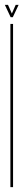

<svg xmlns="http://www.w3.org/2000/svg" viewBox="-26 -774 97 794"><path d="M17 0V-675H28V0ZM18 -703 -6 -754H7L23 -718L39 -754H51L27 -703Z"/></svg>

Font: Anybody UltraCondensed Thin
Style: Regular
Weight: 100
Width: 1
Designer: Tyler Finck
Foundry: Etcetera Type Company
Version: Version 1.110